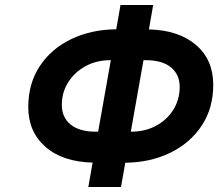

<svg xmlns="http://www.w3.org/2000/svg" viewBox="-20 -732 868 764"><path d="M331.5 12 348.5 -85Q229 -88 160.8 -147.8Q92.5 -207.5 92.5 -306Q92.5 -400 138.5 -469.2Q184.5 -538.5 263.8 -576.5Q343 -614.5 442.5 -615.5L459.5 -712H589.5L572.5 -615Q691.5 -612 760 -553Q828.5 -494 828.5 -395Q828.5 -301 782.5 -231.8Q736.5 -162.5 657.2 -124Q578 -85.5 478.5 -84.5L461.5 12ZM560 -492.5H551L500.5 -208H502Q557 -208 600.8 -231.5Q644.5 -255 669.8 -295.5Q695 -336 695 -386Q695 -435.5 660.2 -464Q625.5 -492.5 560 -492.5ZM361 -208H370.5L421 -492.5H419Q364 -492.5 320.5 -468.8Q277 -445 251.5 -404.8Q226 -364.5 226 -314.5Q226 -265 261 -236.5Q296 -208 361 -208Z"/></svg>

Font: Overpass
Style: Bold Italic
Weight: 700
Italic angle: -10°
Designer: Delve Withrington, Dave Bailey, Thomas Jockin
Foundry: Delve Fonts LLC
Version: Version 4.000; ttfautohint (v1.8.3)